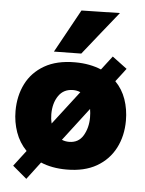

<svg xmlns="http://www.w3.org/2000/svg" viewBox="-58 -822 713 946"><g transform="rotate(5 299.0 -349.0)"><path d="M108 77.5 38 18.5Q53.5 -2 68.2 -21.2Q83 -40.5 97.5 -59.5Q61 -97 43.5 -146.8Q26 -196.5 26 -251Q26 -326 56 -385.8Q86 -445.5 146.5 -480.5Q207 -515.5 297.5 -515.5Q335.5 -515.5 368 -509.2Q400.5 -503 427.5 -491.5Q440.5 -508.5 453.5 -525.5Q466.5 -542.5 480 -560L553 -505.5Q540 -488.5 527.8 -472.2Q515.5 -456 503 -440Q538 -404.5 555 -355.8Q572 -307 572 -251Q572 -175 540.8 -114.8Q509.5 -54.5 449.5 -20Q389.5 14.5 301.5 14.5Q264.5 14.5 232.5 8.5Q200.5 2.5 173.5 -9Q157.5 12.5 141 34Q124.5 55.5 108 77.5ZM203 -251Q203 -227 208.5 -205L331 -364.5Q333.5 -367.5 336 -371Q319.5 -378.5 300 -378.5Q253 -378.5 228 -342Q203 -305.5 203 -251ZM301.5 -122.5Q348.5 -122.5 371.5 -161.2Q394.5 -200 394.5 -251Q394.5 -273.5 391 -293L266 -129.5Q282.5 -122.5 301.5 -122.5ZM189 -559Q218.5 -612.5 247.8 -665.8Q277 -719 306.5 -772.5L496.5 -776.5Q451.5 -720.5 408.2 -666.5Q365 -612.5 324 -561Z"/></g></svg>

Font: Commissioner ExtraBold
Style: Regular
Weight: 800
Designer: Kostas Bartsokas
Foundry: Kostas Bartsokas
Version: Version 1.000; ttfautohint (v1.8.3)